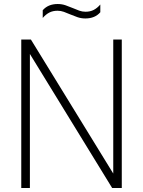

<svg xmlns="http://www.w3.org/2000/svg" viewBox="-20 -937 714 957"><path d="M86 0V-740H134L544.5 -72V-740H587V0H539L129 -668V0ZM405.5 -845Q384.5 -845 365.8 -851.5Q347 -858 329.5 -865.5Q313.5 -872.5 298.2 -878Q283 -883.5 267 -883.5Q243.5 -883.5 226 -874.5Q208.5 -865.5 193 -847.5V-886Q220 -917 267.5 -917Q288.5 -917 307.2 -910.5Q326 -904 343.5 -896.5Q359.5 -889.5 374.8 -884Q390 -878.5 406 -878.5Q429.5 -878.5 447 -887.5Q464.5 -896.5 480 -914.5V-876Q453.5 -845 405.5 -845Z"/></svg>

Font: Encode Sans SemiCondensed SemiCondensed ExtraLight
Style: Regular
Weight: 200
Width: 4
Designer: Multiple Designers
Foundry: Impallari Type
Version: Version 3.000; ttfautohint (v1.8.3) -l 8 -r 50 -G 200 -x 14 